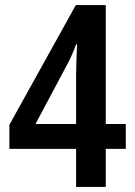

<svg xmlns="http://www.w3.org/2000/svg" viewBox="-20 -737 531 757"><path d="M476 -150H397V0H280V-150H17V-245L279 -717H397V-248H476ZM280 -443Q280 -460 281 -483.5Q282 -507 282.5 -529Q283 -551 284 -562H280Q265 -520 245 -483L120 -248H280Z"/></svg>

Font: Noto Sans Lao Looped Condensed SemiBold
Style: Regular
Weight: 600
Width: 3
Designer: Mark Frömberg, Ben Mitchell
Foundry: The Fontpad Ltd
Version: Version 1.002; ttfautohint (v1.8.4.7-5d5b)